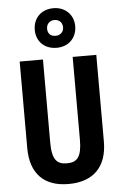

<svg xmlns="http://www.w3.org/2000/svg" viewBox="-65 -1047 700 1101"><g transform="rotate(-5 285.5 -496.0)"><path d="M285 -774C355 -774 401 -823 401 -889C401 -954 353 -1002 285 -1002C214 -1002 168 -954 168 -887C168 -821 214 -774 285 -774ZM285 -843C254 -843 239 -861 239 -888C239 -915 258 -934 285 -934C313 -934 331 -915 331 -888C331 -861 311 -843 285 -843ZM507 -215V-714H371V-237C371 -138 344 -109 286 -109C230 -109 200 -134 200 -236V-714H66V-216C66 -69 143 10 285 10C429 10 507 -71 507 -215Z"/></g></svg>

Font: Noto Sans Gurmukhi UI ExtraCondensed
Style: Bold
Weight: 700
Width: 2
Designer: Jelle Bosma - Monotype Design Team
Foundry: Monotype Imaging Inc.
Version: Version 2.004